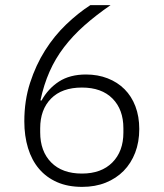

<svg xmlns="http://www.w3.org/2000/svg" viewBox="-20 -718 640 750"><path d="M301 12Q245 12 203 -6.5Q161 -25 132.5 -58.5Q104 -92 89.5 -139.5Q75 -187 75 -244Q75 -325 97.5 -394.5Q120 -464 156 -521Q192 -578 238.5 -622.5Q285 -667 333 -698H412Q354 -658 309 -618Q264 -578 230 -533.5Q196 -489 173.5 -438Q151 -387 138 -326L142 -325Q168 -372 210.5 -399.5Q253 -427 316 -427Q362 -427 400.5 -412Q439 -397 466.5 -369.5Q494 -342 509 -302.5Q524 -263 524 -214Q524 -163 508 -121.5Q492 -80 463 -50.5Q434 -21 393 -4.5Q352 12 301 12ZM300 -40Q376 -40 419 -83.5Q462 -127 462 -200V-217Q462 -290 419.5 -333Q377 -376 300 -376Q222 -376 179.5 -333Q137 -290 137 -217V-201Q137 -127 180 -83.5Q223 -40 300 -40Z"/></svg>

Font: IBM Plex Sans Hebrew Light
Style: Regular
Weight: 300
Designer: Mike Abbink, Paul van der Laan, Pieter van Rosmalen, Yanek Iontef
Foundry: Bold Monday
Version: Version 1.2